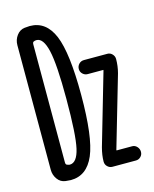

<svg xmlns="http://www.w3.org/2000/svg" viewBox="-113 -816 726 903"><g transform="rotate(-15 250.0 -365.0)"><path d="M299.8 -101.6 400.4 -448.2V-450.2V-451.2H324.2Q310.5 -451.2 300.3 -460.9Q290 -470.7 290 -484.9Q290 -499 299.8 -509.3Q309.6 -519.5 324.2 -519.5H438.5Q452.1 -519.5 461.9 -509.3Q471.7 -499 471.7 -485.4Q471.7 -451.2 462.9 -418L362.3 -72.3V-70.3Q362.3 -69.3 363.3 -69.3H438.5Q452.1 -69.3 461.9 -58.6Q471.7 -47.9 471.7 -33.7Q471.7 -19.5 461.9 -9.8Q452.1 0 438.5 0H324.2Q310.5 0 300.3 -9.8Q290 -19.5 290 -34.2Q290 -64.5 299.8 -101.6ZM113.3 -651.4V-78.1Q113.3 -67.4 119.1 -65.4Q125 -62.5 132.8 -61.5Q168 -61.5 182.6 -125.5Q197.3 -189.5 197.3 -365.2Q197.3 -533.2 181.6 -600.6Q166 -668 132.8 -668Q125 -668 119.1 -665Q113.3 -663.1 113.3 -651.4ZM93.8 7.8Q69.3 4.9 54.7 -15.6Q40 -36.1 40 -61.5V-668Q40 -694.3 55.2 -714.8Q70.3 -735.4 93.8 -738.3Q111.3 -740.2 119.1 -740.2Q198.2 -740.2 233.9 -654.8Q269.5 -569.3 269.5 -365.2Q269.5 -159.2 233.4 -74.7Q197.3 9.8 119.1 9.8Q111.3 9.8 93.8 7.8Z"/></g></svg>

Font: Rounded Mgen+ 1m regular
Style: Regular
Weight: 400
Designer: [Source Han Sans]
Ryoko NISHIZUKA  (kana & ideographs); Paul D. Hunt (Latin, Greek & Cyrillic); Wenlong ZHANG  (bopomofo
Version: Version 1.059.20150602